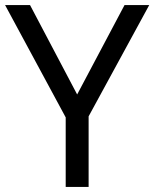

<svg xmlns="http://www.w3.org/2000/svg" viewBox="-20 -734 606 754"><path d="M283 -363 469 -714H566L328 -277V0H238V-273L0 -714H98Z"/></svg>

Font: Noto Sans Tifinagh Azawagh
Style: Regular
Weight: 400
Designer: JamraPatel
Foundry: JamraPatel LLC
Version: Version 2.006; ttfautohint (v1.8.4.7-5d5b)